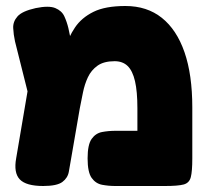

<svg xmlns="http://www.w3.org/2000/svg" viewBox="-20 -611 690 640"><path d="M621 -253V-83Q621 -40 616 -20.5Q611 -1 592 4Q573 9 530 9H364Q342 9 320.5 5Q299 1 285.5 -18Q272 -37 272 -83Q272 -129 285.5 -148Q299 -167 320.5 -171Q342 -175 365 -175H438V-250Q438 -306 430 -340.5Q422 -375 405.5 -391Q389 -407 362 -407Q326 -407 305 -392Q284 -377 273 -353.5Q262 -330 256.5 -302.5Q251 -275 246 -250L217 -82Q213 -60 209.5 -39Q206 -18 188 -4.5Q170 9 124 9Q67 9 46 -13Q25 -35 34 -84L80 -355L144 -278Q162 -318 173 -361.5Q184 -405 196 -446Q208 -487 230 -519.5Q252 -552 291.5 -571.5Q331 -591 398 -591Q470 -591 519.5 -551.5Q569 -512 595 -437Q621 -362 621 -253ZM105 -174 30 -473Q25 -496 24 -517.5Q23 -539 38.5 -556.5Q54 -574 99 -584Q143 -593 164.5 -584Q186 -575 194.5 -556.5Q203 -538 208 -517L251 -313Z"/></svg>

Font: Fredoka Light
Style: Bold
Weight: 700
Version: Version 2.001